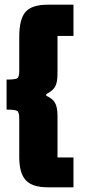

<svg xmlns="http://www.w3.org/2000/svg" viewBox="-20 -661 375 818"><path d="M293 137H183Q118 137 90 107Q62 77 62 8V-156Q62 -183 53 -188.5Q44 -194 8 -194V-322Q44 -322 53 -327Q62 -332 62 -359V-504Q62 -580 89 -610.5Q116 -641 183 -641H293V-508H225V-348Q225 -308 214 -290.5Q203 -273 177 -260V-253Q203 -242 214 -223.5Q225 -205 225 -167V10H293Z"/></svg>

Font: Passion One
Style: Regular
Weight: 400
Designer: Alejandro Lo Celso
Foundry: Fontstage
Version: Version 1.001